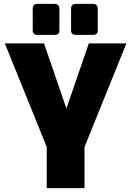

<svg xmlns="http://www.w3.org/2000/svg" viewBox="-20 -966 674 986"><path d="M220 0V-211L5 -743H206L321 -409L436 -743H629L414 -211V0ZM369 -787Q345 -787 345 -810V-921Q345 -946 369 -946H459Q470 -946 476 -939Q482 -932 482 -921V-810Q482 -787 459 -787ZM172 -787Q148 -787 148 -810V-921Q148 -946 172 -946H262Q273 -946 279 -939Q285 -932 285 -921V-810Q285 -787 262 -787Z"/></svg>

Font: Exo Thin Black
Style: Regular
Weight: 900
Version: Version 2.000